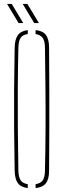

<svg xmlns="http://www.w3.org/2000/svg" viewBox="-20 -958 324 982"><path d="M122 4Q86.5 -0.5 71.2 -21.5Q56 -42.5 55 -85Q53 -197.5 52.2 -298.5Q51.5 -399.5 52.2 -500.5Q53 -601.5 55 -714Q56 -757 71.2 -778.2Q86.5 -799.5 122 -804V-784Q96 -780.5 85.5 -764.5Q75 -748.5 74 -714Q71.5 -604 71 -503.8Q70.5 -403.5 71.2 -301.5Q72 -199.5 74 -85Q75 -51.5 85.5 -35.8Q96 -20 122 -16ZM162 4V-16Q188 -20 198.8 -35.8Q209.5 -51.5 210 -85Q212.5 -199.5 213 -301.5Q213.5 -403.5 212.5 -503.8Q211.5 -604 210 -714Q209.5 -748.5 198.5 -764Q187.5 -779.5 162 -784V-804Q199 -800.5 215 -779Q231 -757.5 231 -714Q232 -601.5 232.2 -500.5Q232.5 -399.5 232.2 -298.5Q232 -197.5 231 -85Q231 -42.5 215 -21.2Q199 0 162 4ZM75 -840 16 -938H40L99 -840ZM155 -840 96 -938H120L179 -840Z"/></svg>

Font: Big Shoulders Stencil Display Thin
Style: Regular
Weight: 100
Designer: Patric King
Foundry: XO Type Co
Version: Version 1.000